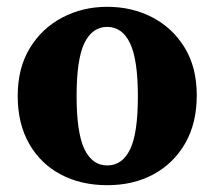

<svg xmlns="http://www.w3.org/2000/svg" viewBox="-20 -529 630 564"><path d="M295 15Q218 15 158.5 -16.5Q99 -48 65.5 -107Q32 -166 32 -247Q32 -329 67.5 -387.5Q103 -446 163 -477.5Q223 -509 295 -509Q368 -509 427.5 -478Q487 -447 522.5 -389Q558 -331 558 -249Q558 -167 524 -108Q490 -49 431 -17Q372 15 295 15ZM295 -43Q339 -43 362 -90Q385 -137 385 -246Q385 -354 362 -402Q339 -450 295 -450Q251 -450 228 -402.5Q205 -355 205 -247Q205 -139 228 -91Q251 -43 295 -43Z"/></svg>

Font: Source Serif 4 SmText
Style: Bold
Weight: 700
Designer: Frank Grießhammer
Foundry: Adobe
Version: Version 4.005;hotconv 1.1.0;makeotfexe 2.6.0